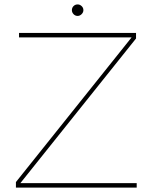

<svg xmlns="http://www.w3.org/2000/svg" viewBox="-20 -848 690 868"><path d="M66 -699H595V-674L72 -20H598V0H52V-25L575 -679H66ZM357 -802Q357 -792 349 -784Q341 -776 331 -776Q320 -776 312.5 -784Q305 -792 305 -802Q305 -813 312.5 -820.5Q320 -828 331 -828Q341 -828 349 -820.5Q357 -813 357 -802Z"/></svg>

Font: Gontserrat Thin
Style: Regular
Weight: 250
Designer: Julieta Ulanovsky
Foundry: Julieta Ulanovsky
Version: Version 6.001